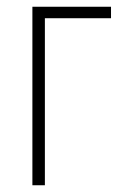

<svg xmlns="http://www.w3.org/2000/svg" viewBox="-20 -549 364 569"><path d="M76 0H113V-495H309V-529H76Z"/></svg>

Font: Noto Sans Condensed ExtraLight
Style: Regular
Weight: 200
Width: 3
Designer: Monotype Design Team
Foundry: Monotype Imaging Inc.
Version: Version 2.013